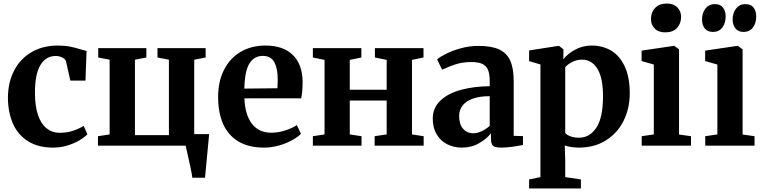

<svg xmlns="http://www.w3.org/2000/svg" viewBox="-20 -817 4273 1077"><path d="M304.5 -561.5Q344.5 -561.5 374.8 -555.2Q405 -549 436.5 -539Q458.5 -532.5 465.5 -531L459.5 -365H374.5L350.5 -472Q347.5 -485.5 330 -494.2Q312.5 -503 292 -503Q238 -503 207 -452.5Q176 -402 176 -295.5Q176 -222 193.2 -171.8Q210.5 -121.5 241.8 -96.8Q273 -72 314.5 -72Q354 -72 388.8 -83.2Q423.5 -94.5 449 -111L470.5 -64Q455 -47.5 425.8 -30Q396.5 -12.5 358 -0.8Q319.5 11 278 11Q194 11 137.2 -24.8Q80.5 -60.5 52.8 -123.2Q25 -186 24.5 -268.5Q24.5 -354 58.8 -420.5Q93 -487 156.5 -524.2Q220 -561.5 304.5 -561.5Z M1069.5 -64.5H1153L1151.5 -47L1130 180H1059Q1054 141 1028.5 31.5L1021.5 0H529.5V-53L595 -63V-482L531 -494.5V-547H801V-494.5L737 -482V-59H927.5V-482L863.5 -494.5V-547H1133.5V-494.5L1069.5 -482Z M1203.5 -272.5Q1203.5 -361 1237 -426.2Q1270.5 -491.5 1330.5 -526.5Q1390.5 -561.5 1468.5 -561.5Q1567.5 -561.5 1621.2 -510Q1675 -458.5 1677.5 -363Q1677.5 -299 1669.5 -265.5H1351Q1354.5 -173 1393 -122.8Q1431.5 -72.5 1503 -72.5Q1540 -72.5 1580.5 -85.5Q1621 -98.5 1645 -115.5L1668 -66.5Q1651 -48.5 1618.5 -30.5Q1586 -12.5 1544.2 -0.8Q1502.5 11 1461 11Q1374 11 1316.2 -24.2Q1258.5 -59.5 1231 -123Q1203.5 -186.5 1203.5 -272.5ZM1536 -322Q1538 -350 1538 -367.5Q1538 -433.5 1518.5 -468.5Q1499 -503.5 1454 -503.5Q1406.5 -503.5 1379.8 -462Q1353 -420.5 1350.5 -320Z M2008 0H1735V-53L1800.5 -63V-481L1735 -494.5V-547H2007V-494.5L1942 -481V-313.5H2149V-481L2083 -494.5V-547H2355.5V-494.5L2291 -481V-63L2356.5 -53V0H2081.5V-53L2149 -63V-253H1942V-63L2008 -53Z M2727 -333.5V-362.5Q2727 -400.5 2718.2 -423.2Q2709.5 -446 2687.5 -457.5Q2665.5 -469 2625 -469Q2576 -469 2536.8 -456.5Q2497.5 -444 2460 -426L2432 -484Q2448 -498 2482.5 -515.5Q2517 -533 2564.8 -546.2Q2612.5 -559.5 2664.5 -559.5Q2737.5 -559.5 2780.2 -539.5Q2823 -519.5 2842.2 -476.5Q2861.5 -433.5 2861.5 -362V-55L2913.5 -53.5V-4Q2890.5 1 2855.2 6Q2820 11 2793 11Q2769.5 11 2757.2 7Q2745 3 2739.5 -7.8Q2734 -18.5 2734 -39.5V-69.5Q2711 -39 2668 -14Q2625 11 2570.5 11Q2525.5 11 2488.2 -8Q2451 -27 2429.2 -63.8Q2407.5 -100.5 2407.5 -151.5Q2407.5 -212 2450.5 -252.8Q2493.5 -293.5 2565.5 -313Q2637.5 -332.5 2727 -333.5ZM2727 -111.5V-277.5Q2669 -277.5 2630.5 -263Q2592 -248.5 2573.8 -223.8Q2555.5 -199 2555.5 -167Q2555.5 -120.5 2577.2 -95Q2599 -69.5 2636 -69.5Q2657 -69.5 2682.8 -81.5Q2708.5 -93.5 2727 -111.5Z M3226.5 11Q3205.5 11 3183 7.5Q3160.5 4 3148 -1L3150.5 81.5V176.5L3238.5 189.5V240H2948V189.5L3011.5 176.5V-455.5L2948 -474V-534L3111 -559.5H3116.5L3140.5 -540L3140 -484.5Q3163.5 -515 3205.8 -538.2Q3248 -561.5 3299 -561.5Q3360.5 -561.5 3408.5 -532.8Q3456.5 -504 3484.5 -444Q3512.5 -384 3512.5 -293.5Q3512.5 -209 3478 -139.5Q3443.5 -70 3378.8 -29.5Q3314 11 3226.5 11ZM3150.5 -440V-71.5Q3158 -60.5 3179.5 -52.5Q3201 -44.5 3227 -44.5Q3288.5 -44.5 3325.5 -101.2Q3362.5 -158 3362.5 -276.5Q3362.5 -381.5 3330.5 -432Q3298.5 -482.5 3246 -482.5Q3215.5 -482.5 3190 -469.5Q3164.5 -456.5 3150.5 -440Z M3579.5 -53 3647.5 -63V-455L3579 -474.5V-533L3757.5 -559.5H3763L3789 -540V-62.5L3856 -53V0H3579.5ZM3711 -635.5Q3673.5 -635.5 3652.5 -657Q3631.5 -678.5 3631.5 -710Q3631.5 -747.5 3654.5 -772.2Q3677.5 -797 3720 -797H3721Q3758.5 -797 3779.5 -775.5Q3800.5 -754 3800.5 -722.5Q3800.5 -685 3777.5 -660.2Q3754.5 -635.5 3712 -635.5Z M3978.5 -638Q3949 -638 3933.5 -657.5Q3918 -677 3918 -707Q3918 -742.5 3936 -767.5Q3954 -792.5 3986 -794H3990Q4020.5 -794 4035.5 -774.5Q4050.5 -755 4050.5 -725Q4050.5 -688 4032.2 -663.2Q4014 -638.5 3981.5 -638ZM4150 -638Q4120.5 -638 4105 -658.2Q4089.5 -678.5 4089.5 -707.5Q4089.5 -742.5 4107.8 -767.5Q4126 -792.5 4158 -794H4161.5Q4192 -794 4207 -774.5Q4222 -755 4222 -725Q4222 -688 4204 -663.5Q4186 -639 4153.5 -638ZM3936 -53 4004 -63V-455L3935.5 -474.5V-533L4114 -559.5H4119.5L4145.5 -540V-62.5L4212.5 -53V0H3936Z"/></svg>

Font: Merriweather Text
Style: Bold
Weight: 700
Designer: Eben Sorkin
Foundry: Eben Sorkin
Version: Version 2.100